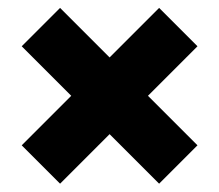

<svg xmlns="http://www.w3.org/2000/svg" viewBox="-20 -616 540 473"><path d="M128 -163.5 33.5 -258 155.5 -380 33.5 -502 128 -596.5 250 -474.5 372 -596.5 466.5 -502 344.5 -380 466.5 -258 372 -163.5 250 -285.5Z"/></svg>

Font: Encode Sans Cnd XBd
Style: Regular
Weight: 800
Width: 3
Designer: Multiple Designers
Foundry: Impallari Type
Version: Version 3.002; ttfautohint (v1.8.3) -l 8 -r 50 -G 200 -x 14 